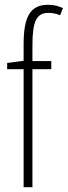

<svg xmlns="http://www.w3.org/2000/svg" viewBox="-20 -785 284 805"><path d="M195 -495V-529H116V-593C116 -694 132 -731 183 -731C199 -731 216 -728 232 -721L244 -751C227 -759 207 -765 182 -765C104 -765 79 -711 79 -598V-530L10 -521V-495H79V0H116V-495Z"/></svg>

Font: Noto Sans Gurmukhi UI ExtraCondensed ExtraLight
Style: Regular
Weight: 200
Width: 2
Designer: Jelle Bosma - Monotype Design Team
Foundry: Monotype Imaging Inc.
Version: Version 2.004